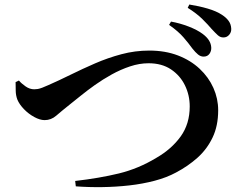

<svg xmlns="http://www.w3.org/2000/svg" viewBox="-20 -834 1040 828"><path d="M809.8 -624.5Q793.8 -646.8 771.3 -672.9Q748.8 -699 709.2 -726.7L717.4 -740.9Q755.4 -734.2 793.2 -719.7Q831 -705.1 854.4 -687.5Q889.2 -661.5 891 -629.7Q892 -614.3 883.5 -602.2Q874.9 -590.1 858.9 -589.9Q845.5 -589.6 834.1 -598.9Q822.7 -608.2 809.8 -624.5ZM892.8 -708.9Q878.2 -726.4 853.3 -751.2Q828.4 -775.9 789.5 -800.3L796.4 -814.5Q838.8 -807.8 875.9 -796.9Q913.1 -786.1 937.6 -769.9Q955.4 -758.3 965.8 -744.1Q976.2 -730 977.2 -710.6Q978.2 -695.5 968.4 -684Q958.7 -672.5 943.6 -672.5Q929.9 -672.3 919.1 -682.3Q908.2 -692.3 892.8 -708.9ZM61.6 -486.7Q72.3 -474 90.2 -461.5Q108 -448.9 127.9 -448.9Q135.2 -448.9 142.9 -450.2Q150.6 -451.5 162.1 -455.8Q173.5 -460.2 189.6 -467.4Q234 -486.9 284.5 -511.8Q334.9 -536.7 389.9 -560.6Q444.9 -584.5 503.7 -600.2Q562.4 -615.9 623.7 -615.9Q692.5 -615.9 747.3 -594.9Q802.2 -573.8 841.1 -537.3Q879.9 -500.8 900.4 -454.7Q920.9 -408.6 920.9 -358.5Q920.9 -291.5 896.9 -241.2Q872.9 -190.8 831.9 -154Q790.8 -117.3 739.2 -90.1Q699 -68.3 647.1 -54.6Q595.2 -40.9 537.6 -34.4Q480 -27.9 421.3 -27.1Q362.5 -26.2 306.9 -30.4L304.2 -53.6Q408.8 -65.6 493.1 -86.1Q577.4 -106.7 654.6 -153.5Q719.6 -190.9 758.9 -245.2Q798.2 -299.6 798.2 -375Q798.2 -423.8 777.4 -466.3Q756.6 -508.7 717.1 -535Q677.6 -561.2 620.8 -561.2Q581.4 -561.2 540.9 -547.7Q500.4 -534.3 461.8 -512.9Q423.3 -491.5 389.4 -467.5Q355.6 -443.4 329 -421.8Q302.4 -400.2 285.4 -386.9Q244.9 -354.6 222.7 -335.3Q200.5 -316 172.5 -316Q152.2 -316 127.7 -329.4Q103.2 -342.7 83.4 -363.2Q63.6 -383.7 54.9 -404.4Q47.9 -423.1 47.8 -443.2Q47.7 -463.2 47.3 -480.1Z"/></svg>

Font: Noto Serif TC
Style: Regular
Weight: 200
Designer: Ryoko NISHIZUKA 西塚涼子 (kana & ideographs); Frank Grießhammer (Latin, Greek & Cyrillic); Wenlong ZHANG 张文龙 (bopomofo); San
Foundry: Adobe
Version: Version 2.001;hotconv 1.1.0;makeotfexe 2.6.0